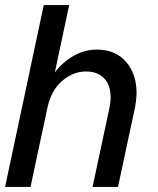

<svg xmlns="http://www.w3.org/2000/svg" viewBox="-28 -735 621 755"><path d="M-8 0 144 -715H244L168 -358L125 -309Q140 -380 174.5 -432Q209 -484 255.5 -512Q302 -540 353 -540Q426 -540 467.5 -492Q509 -444 509 -369Q509 -356 507 -340Q505 -324 503 -313L436 0H336L402 -309Q404 -320 405.5 -330.5Q407 -341 407 -351Q407 -401 381 -427.5Q355 -454 310 -454Q260 -454 216.5 -417Q173 -380 158 -309L92 0Z"/></svg>

Font: Radio Canada Big
Style: Italic
Weight: 400
Italic angle: -12°
Designer: Étienne Aubert Bonn
Foundry: Coppers and Brasses
Version: Version 1.001